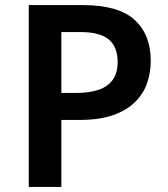

<svg xmlns="http://www.w3.org/2000/svg" viewBox="-20 -734 659 754"><path d="M306 -714Q445 -714 508.5 -656Q572 -598 572 -496Q572 -450 558 -408.5Q544 -367 511 -334Q478 -301 424.5 -282Q371 -263 292 -263H221V0H93V-714ZM298 -608H221V-369H279Q331 -369 367.5 -381.5Q404 -394 423 -421Q442 -448 442 -491Q442 -550 407 -579Q372 -608 298 -608Z"/></svg>

Font: Noto Sans Cham SemiBold
Style: Regular
Weight: 600
Version: Version 2.002